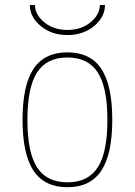

<svg xmlns="http://www.w3.org/2000/svg" viewBox="-20 -740 540 769"><path d="M379.9 -719.7H400.4Q400.4 -671.9 356.9 -635.7Q313.5 -599.6 250 -599.6Q186.5 -599.6 143.1 -635.7Q99.6 -671.9 99.6 -719.7H120.1Q120.1 -681.6 157.2 -650.9Q194.3 -620.1 250 -620.1Q305.7 -620.1 342.8 -650.9Q379.9 -681.6 379.9 -719.7ZM385.7 -56.2Q341.8 9.8 250 9.8Q158.2 9.8 114.3 -56.2Q70.3 -122.1 70.3 -260.3Q70.3 -398.4 114.3 -464.4Q158.2 -530.3 250 -530.3Q341.8 -530.3 385.7 -464.4Q429.7 -398.4 429.7 -260.3Q429.7 -122.1 385.7 -56.2ZM128.4 -69.8Q167 -9.8 250 -9.8Q333 -9.8 371.6 -69.8Q410.2 -129.9 410.2 -259.8Q410.2 -389.6 371.6 -449.7Q333 -509.8 250 -509.8Q167 -509.8 128.4 -449.7Q89.8 -389.6 89.8 -259.8Q89.8 -129.9 128.4 -69.8Z"/></svg>

Font: Mgen+ 1m thin
Style: Regular
Weight: 100
Designer: [Source Han Sans]
Ryoko NISHIZUKA  (kana & ideographs); Paul D. Hunt (Latin, Greek & Cyrillic); Wenlong ZHANG  (bopomofo
Version: Version 1.059.20150602